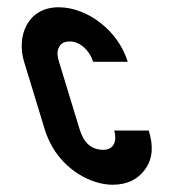

<svg xmlns="http://www.w3.org/2000/svg" viewBox="-20 -502 477 528"><path d="M264.3 -90C229.7 -90 209.8 -111.1 199.1 -146L142.3 -332C137.8 -346.7 136.9 -357.8 139.5 -365.5C143.9 -378 150.8 -388 172.1 -388C200.4 -388 226.9 -362.5 236.3 -332H331.3C305 -418 220.3 -482 141.4 -482C54.4 -482 25.1 -401.2 46.3 -332L103.1 -146C108.2 -129.3 115.4 -113 124.6 -97C159.9 -35.9 228.4 6 289.6 6C328.9 6 358.7 -8 378.8 -36C400.3 -65.9 402.3 -99.8 389.1 -143H294.1C301.8 -117.8 295.4 -90 264.3 -90Z"/></svg>

Font: Din Kursivschrift
Style: LeftEng
Weight: 400
Version: Version 1.089